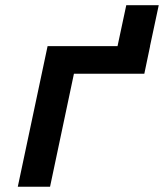

<svg xmlns="http://www.w3.org/2000/svg" viewBox="-20 -712 640 732"><path d="M406.4 -434.4 461.4 -692.2H585.2L530.2 -434.4ZM47.8 0 161.4 -536H552.2L530.2 -430.8H193.2L275.4 -494.8L170.8 0Z"/></svg>

Font: Geist Mono
Style: Italic
Weight: 400
Italic angle: -12°
Monospace: yes
Designer: Basement.studio, Andrés Briganti, Mateo Zaragoza
Foundry: Basement.studio, Vercel, Andrés Briganti, Guido Ferreyra, Mateo Zaragoza
Version: Version 1.500